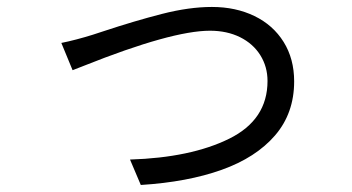

<svg xmlns="http://www.w3.org/2000/svg" viewBox="-20 -513 1017 555"><path d="M248.2 -412.6 279.1 -422.7Q369.1 -452.5 447.9 -472.7Q526.7 -492.9 592.5 -492.9Q661.4 -492.9 715.4 -466.7Q769.4 -440.6 799.9 -391.7Q830.3 -342.8 830.3 -277.8Q830.3 -185.7 775 -121.5Q719.6 -57.4 620.8 -22.1Q522 13.2 387 21.7L355.8 -51.8Q531.5 -57.3 642.4 -112Q753.3 -166.7 753.3 -278.9Q753.3 -320.1 732.5 -353.4Q711.7 -386.7 673.9 -405.5Q636.1 -424.2 587 -424.2Q476.6 -424.2 222.4 -322.8Q204.6 -316 189.8 -310.1L157.3 -388.9Q177.2 -392.8 201.2 -399.1Q225.2 -405.4 248.2 -412.6Z"/></svg>

Font: Min Sans VF VF
Style: Regular
Weight: 400
Designer: Jinseong-Kim, NotoSansCJK, Nunito
Foundry: Jinseong-Kim
Version: Version 1.420;Glyphs 3.1.2 (3151)